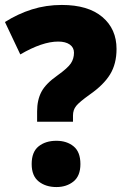

<svg xmlns="http://www.w3.org/2000/svg" viewBox="-20 -744 507 776"><path d="M130 -294Q130 -340 147.5 -373Q165 -406 212 -439Q254 -469 266.5 -488Q279 -507 279 -531Q279 -552 262 -564Q245 -576 215 -576Q151 -576 62 -524L0 -655Q52 -688 109 -706Q166 -724 230 -724Q336 -724 393.5 -675.5Q451 -627 451 -546Q451 -486 425 -443.5Q399 -401 343 -362Q301 -332 288 -316Q275 -300 275 -277V-252H130ZM108 -81Q108 -130 136 -152.5Q164 -175 208 -175Q250 -175 277.5 -152.5Q305 -130 305 -81Q305 -33 277 -10.5Q249 12 208 12Q165 12 136.5 -10.5Q108 -33 108 -81Z"/></svg>

Font: Noto Sans Lao Looped UI SmCd Blk
Style: Regular
Weight: 900
Width: 4
Designer: Mark Frömberg, Ben Mitchell
Foundry: The Fontpad Ltd
Version: Version 1.001